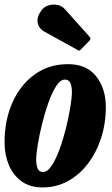

<svg xmlns="http://www.w3.org/2000/svg" viewBox="-20 -811 492 841"><path d="M0 -187.5Q0 -284.5 34.5 -362Q69 -439.5 131.8 -484.8Q194.5 -530 277.5 -530Q359.5 -530 401.5 -476.5Q443.5 -423 443.5 -342Q443.5 -269 422.5 -205.2Q401.5 -141.5 364.2 -93Q327 -44.5 276.5 -17.2Q226 10 167 10Q111 10 74 -17Q37 -44 18.5 -88.8Q0 -133.5 0 -187.5ZM138.5 -112.5Q138.5 -88.5 144.8 -73Q151 -57.5 168.5 -57.5Q188 -57.5 206.8 -86Q225.5 -114.5 241.5 -158.8Q257.5 -203 269.5 -252Q281.5 -301 288.2 -343Q295 -385 295 -407.5Q295 -431 288.5 -446.8Q282 -462.5 264 -462.5Q244.5 -462.5 226 -433.8Q207.5 -405 191.8 -360.5Q176 -316 164 -267Q152 -218 145.2 -176.2Q138.5 -134.5 138.5 -112.5ZM161 -765Q172.5 -781 192 -787.2Q211.5 -793.5 231.5 -789.5Q251.5 -785.5 264.5 -770.5L371.5 -651Q380.5 -642 372 -633L335 -595Q331 -590.5 328.2 -589.5Q325.5 -588.5 320 -592L177 -671Q149.5 -686 145 -711.5Q140.5 -737 161 -765Z"/></svg>

Font: Besley* Condensed
Style: Bold Italic
Weight: 700
Width: 3
Italic angle: -13°
Designer: Owen Earl
Foundry: indestructible type*
Version: Version 3.000; ttfautohint (v1.8.3)